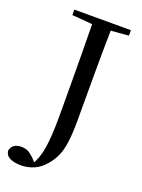

<svg xmlns="http://www.w3.org/2000/svg" viewBox="-185 -805 758 1024"><g transform="rotate(20 194.0 -293.0)"><path d="M70 146Q31 146 6.5 134.5Q-18 123 -22 96Q-17 72 -1 62Q15 52 37 52Q59 52 74.5 59Q90 66 112 87L141 119V125H123V118Q151 76 161.5 10Q172 -56 172 -163Q172 -212 172 -262.5Q172 -313 171.5 -376Q171 -439 170.5 -526Q170 -613 168 -732H274Q272 -649 271.5 -564.5Q271 -480 271 -394V-184Q271 -109 264.5 -60.5Q258 -12 244.5 19Q231 50 210 76Q180 114 143.5 130Q107 146 70 146ZM53 -701V-732H374V-701L229 -689H202Z"/></g></svg>

Font: Noto Serif JP ExtraLight Medium
Style: Regular
Weight: 500
Version: Version 2.003-H1;hotconv 1.1.1;makeotfexe 2.6.0